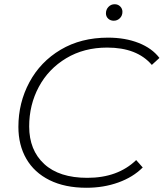

<svg xmlns="http://www.w3.org/2000/svg" viewBox="-20 -883 774 908"><path d="M67 -283Q67 -397 119 -494Q171 -591 267 -648Q363 -705 491 -705Q572 -705 635.5 -680Q699 -655 734 -609L698 -576Q628 -658 487 -658Q377 -658 293 -607.5Q209 -557 163.5 -472Q118 -387 118 -285Q118 -173 189 -107.5Q260 -42 393 -42Q537 -42 624 -126L655 -91Q609 -45 539.5 -20Q470 5 389 5Q287 5 214.5 -31Q142 -67 104.5 -132Q67 -197 67 -283ZM481 -820Q481 -838 493 -850.5Q505 -863 522 -863Q538 -863 548.5 -852.5Q559 -842 559 -827Q559 -809 547 -797Q535 -785 518 -785Q502 -785 491.5 -795Q481 -805 481 -820Z"/></svg>

Font: Montserrat Alternates Light
Style: Italic
Weight: 300
Italic angle: -11.3°
Designer: Julieta Ulanovsky
Foundry: Julieta Ulanovsky
Version: Version 7.200